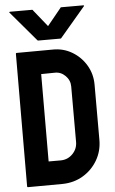

<svg xmlns="http://www.w3.org/2000/svg" viewBox="-60 -952 593 992"><g transform="rotate(-5 236.0 -455.5)"><path d="M45 0Q40 0 40 -5L42 -692Q42 -696 46 -696L233 -697Q288 -698 333.5 -671Q379 -644 406 -598.5Q433 -553 433 -498V-211Q433 -153 405 -105.5Q377 -58 330 -30Q283 -2 224 -1ZM162 -123H224Q261 -123 286.5 -149Q312 -175 312 -211V-499Q312 -531 288.5 -554.5Q265 -578 233 -577L163 -576ZM163 -750Q159 -750 157 -754L27 -907Q25 -911 31 -911H145Q149 -911 150 -907L220 -820L291 -907Q292 -911 296 -911H410Q416 -911 414 -907L284 -754Q282 -750 278 -750Z"/></g></svg>

Font: Staatliches
Style: Regular
Weight: 400
Designer: Brian LaRossa & Erica Carras
Foundry: Type Brut Foundry
Version: Version 1.000; ttfautohint (v1.8.2) -l 8 -r 50 -G 200 -x 14 